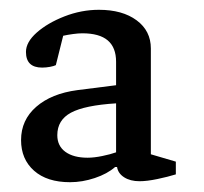

<svg xmlns="http://www.w3.org/2000/svg" viewBox="-20 -727 416 392"><path d="M123 -355Q76 -355 49.5 -378.5Q23 -402 23 -441Q23 -482 54 -509Q85 -536 138 -543L217 -553V-601Q217 -630 200 -644.5Q183 -659 148 -659Q140 -659 129 -657.5Q118 -656 109 -654L94 -594Q90 -592 82 -590.5Q74 -589 66 -589Q33 -589 33 -621Q33 -641 55 -660.5Q77 -680 111.5 -693.5Q146 -707 182 -707Q230 -707 259 -685.5Q288 -664 288 -628V-412L339 -397V-371Q323 -366 301.5 -361.5Q280 -357 265 -357Q246 -357 233.5 -365Q221 -373 219 -386H215Q199 -372 173.5 -363.5Q148 -355 123 -355ZM159 -405Q172 -405 189 -408.5Q206 -412 217 -416V-516Q153 -512 125 -497Q97 -482 97 -451Q97 -429 113.5 -417Q130 -405 159 -405Z"/></svg>

Font: Faustina Light
Style: Regular
Weight: 400
Version: Version 1.200